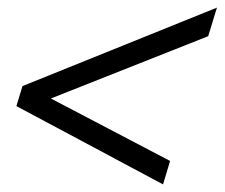

<svg xmlns="http://www.w3.org/2000/svg" viewBox="-20 -477 590 504"><path d="M72 -202 82 -235 426.5 -54.5 408 7 23 -198.5 39 -251 549.5 -457 526.5 -382Z"/></svg>

Font: Newsreader 16pt 16pt SemiBold
Style: Italic
Weight: 600
Italic angle: -17°
Version: Version 1.003